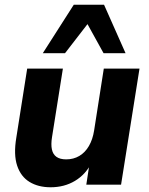

<svg xmlns="http://www.w3.org/2000/svg" viewBox="-20 -781 630 812"><path d="M194 11Q142 11 105 -11.5Q68 -34 52.5 -80.5Q37 -127 49 -199L95 -491H246L200 -201Q195 -170 199.5 -149Q204 -128 219 -117.5Q234 -107 260 -107Q291 -107 315.5 -121.5Q340 -136 356 -163.5Q372 -191 378 -229L419 -491H570L492 0H345L359 -92H367Q342 -43 297 -16Q252 11 194 11ZM161 -556 292 -761H420L511 -556H418L350 -679L255 -556Z"/></svg>

Font: Nunito Sans 12pt ExtraLight 12pt ExtraBold
Style: Italic
Weight: 800
Italic angle: -9°
Version: Version 3.101;gftools[0.9.27]